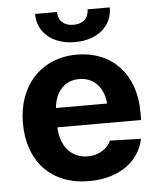

<svg xmlns="http://www.w3.org/2000/svg" viewBox="-54 -795 704 852"><g transform="rotate(-5 298.5 -369.0)"><path d="M309 11C448 11 535 -61 554 -156L416 -160C402 -128 366 -99 312 -99C237 -99 191 -158 189 -239H562V-275C562 -445 457 -553 303 -553C144 -553 38 -438 38 -271C38 -99 141 11 309 11ZM134 -749C134 -665 201 -609 300 -609C400 -609 467 -665 467 -749H368C368 -710 342 -686 300 -686C258 -686 232 -710 232 -749ZM190 -325C197 -398 239 -444 304 -444C369 -444 412 -397 418 -325Z"/></g></svg>

Font: Wafeq
Style: Bold
Weight: 700
Designer: Rasmus Andersson & Azza Alameddine
Foundry: Google & TypeTogether
Version: Version 3.000;FEAKit 1.0